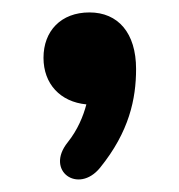

<svg xmlns="http://www.w3.org/2000/svg" viewBox="-20 -163 288 309"><path d="M141 107C188 49 199 -4 199 -52C199 -110 170 -143 124 -143C78 -143 50 -113 50 -70C50 -28 77 1 119 5C114 24 105 46 89 66C52 112 106 150 141 107Z"/></svg>

Font: Nunito
Style: Bold
Weight: 700
Designer: Vernon Adams
Foundry: Vernon Adams
Version: Version 3.602